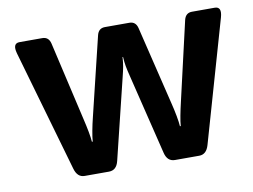

<svg xmlns="http://www.w3.org/2000/svg" viewBox="-62 -600 907 688"><g transform="rotate(-10 391.5 -256.5)"><path d="M31.2 -474.6Q20.5 -512.7 47.4 -512.7H129.9Q153.3 -512.7 159.2 -487.8L225.1 -201.7Q231 -176.8 235.4 -153.8Q239.7 -130.9 240.7 -116.2H243.7Q244.6 -130.9 249 -154.5Q253.4 -178.2 259.3 -201.7L328.6 -487.8Q334.5 -512.7 357.9 -512.7H446.8Q470.2 -512.7 476.1 -487.8L545.4 -201.7Q551.3 -178.2 555.7 -154.5Q560.1 -130.9 561 -116.2H564Q564.9 -130.9 569.3 -153.8Q573.7 -176.8 579.6 -201.7L645.5 -487.8Q651.4 -512.7 674.8 -512.7H757.3Q784.2 -512.7 773.4 -474.6L646.5 -32.7Q637.2 0 610.8 0H522.5Q494.6 0 486.8 -32.7L416 -322.3Q409.7 -347.2 407 -362.3Q404.3 -377.4 403.3 -396H401.4Q400.4 -377.4 397.7 -362.3Q395 -347.2 388.7 -322.3L317.9 -32.7Q310.1 0 282.2 0H193.8Q167.5 0 158.2 -32.7Z"/></g></svg>

Font: Istok Web
Style: Bold
Weight: 700
Designer: Andrey V. Panov
Foundry: Andrey V. Panov
Version: Version 1.0.2g